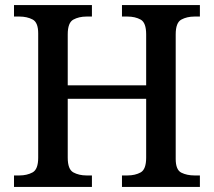

<svg xmlns="http://www.w3.org/2000/svg" viewBox="-20 -734 840 754"><path d="M35 0V-45H56Q86 -45 108 -57Q130 -69 130 -115V-603Q130 -646 108 -657.5Q86 -669 56 -669H35V-714H341V-669H320Q290 -669 268 -657Q246 -645 246 -599V-399H554V-599Q554 -645 532.5 -657Q511 -669 480 -669H459V-714H765V-669H744Q714 -669 692 -657Q670 -645 670 -599V-110Q670 -67 692 -56Q714 -45 744 -45H765V0H459V-45H480Q511 -45 532.5 -57Q554 -69 554 -115V-346H246V-115Q246 -69 268 -57Q290 -45 320 -45H341V0Z"/></svg>

Font: Noto Serif Bengali Medium
Style: Regular
Weight: 500
Designer: Juan Bruce, Universal Thirst, Indian Type Foundry and the Monotype Design Team.
Foundry: Monotype Imaging Inc.
Version: Version 2.003; ttfautohint (v1.8.4.7-5d5b)